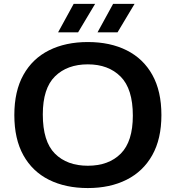

<svg xmlns="http://www.w3.org/2000/svg" viewBox="-20 -968 914 998"><path d="M436.5 9.5Q320.5 9.5 234.5 -33.5Q148.5 -76.5 101.5 -161Q54.5 -245.5 54.5 -370Q54.5 -494.5 101.8 -579Q149 -663.5 235 -706.5Q321 -749.5 436.5 -749.5Q553 -749.5 639 -706.2Q725 -663 772 -578.5Q819 -494 819 -370Q819 -246 771.5 -161.5Q724 -77 638 -33.8Q552 9.5 436.5 9.5ZM436.5 -106.5Q545 -106.5 607.8 -169.5Q670.5 -232.5 670.5 -367Q670.5 -506 607 -569.8Q543.5 -633.5 436.5 -633.5Q329.5 -633.5 266 -571.2Q202.5 -509 202.5 -373Q202.5 -232.5 265.5 -169.5Q328.5 -106.5 436.5 -106.5ZM487 -800 568 -948H679.5L591 -800ZM282 -800 363 -948H474.5L386 -800Z"/></svg>

Font: Encode Sans Exp SmBold
Style: Regular
Weight: 600
Width: 7
Designer: Multiple Designers
Foundry: Impallari Type
Version: Version 3.002; ttfautohint (v1.8.3) -l 8 -r 50 -G 200 -x 14 